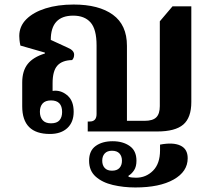

<svg xmlns="http://www.w3.org/2000/svg" viewBox="-20 -580 939 847"><path d="M200 11Q78 11 78 -111V-216Q78 -267 102 -297.5Q126 -328 178 -344V-348L70 -379Q67 -393 66 -403.5Q65 -414 65 -421Q65 -464 96 -495Q127 -526 181 -543Q235 -560 305 -560Q416 -560 478 -515Q540 -470 540 -378V-47H618Q654 -47 669.5 -62.5Q685 -78 685 -112V-486L741 -552H824V-130Q824 -61 788.5 -30.5Q753 0 673 0H367V-44H376Q406 -44 406 -77V-380Q406 -451 379.5 -481Q353 -511 303 -511Q204 -511 204 -404L278 -370Q307 -358 307 -339Q307 -324 298 -315Q254 -314 233 -290.5Q212 -267 212 -213V-179Q217 -180 223 -180Q255 -180 280 -156.5Q305 -133 305 -87Q305 -41 277 -15Q249 11 200 11ZM205 -36Q231 -36 242.5 -49.5Q254 -63 254 -86Q254 -137 205 -137Q180 -137 168 -123.5Q156 -110 156 -87Q156 -64 168 -50Q180 -36 205 -36ZM577 247Q525 247 478 236Q431 225 402 199Q373 173 373 129Q373 85 402 64Q431 43 477 43Q522 43 552 64Q582 85 582 129Q582 155 571.5 171Q561 187 547 195V200Q560 204 580 204Q624 204 655 173Q686 142 686 83V58Q743 47 775.5 62Q808 77 808 118Q808 177 746 212Q684 247 577 247ZM474 173Q496 173 507 161Q518 149 518 129Q518 109 507 97Q496 85 474 85Q453 85 442 97Q431 109 431 129Q431 149 442 161Q453 173 474 173Z"/></svg>

Font: Noto Serif Thai
Style: Bold
Weight: 700
Designer: Monotype Design Team
Foundry: Monotype Imaging Inc.
Version: Version 2.002; ttfautohint (v1.8.4.7-5d5b)